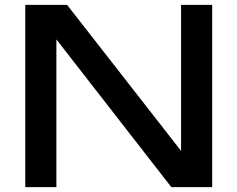

<svg xmlns="http://www.w3.org/2000/svg" viewBox="-20 -770 977 790"><path d="M725 -74V-750H853V0H685L159 -676L212 -682V0H84V-750H256L779 -80Z"/></svg>

Font: Unbounded Variable
Style: Regular
Weight: 400
Designer: Luke Prowse, Jean-Baptiste Morizot, Fátima Lázaro, Florian Runge
Foundry: NaN
Version: Version 1.600;FEAKit 1.0